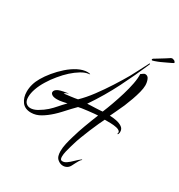

<svg xmlns="http://www.w3.org/2000/svg" viewBox="-264 -1045 1345 1439"><g transform="rotate(30 408.5 -325.5)"><path d="M496 228Q470 228 448 209Q435 198 430 180.5Q425 163 425 142Q425 111 433 75Q441 39 451.5 5Q462 -29 470 -55Q477 -76 489 -109Q501 -142 514 -175Q527 -208 536 -230Q530 -230 506.5 -228Q483 -226 454 -222.5Q425 -219 402 -215.5Q379 -212 374 -210Q358 -195 336 -171Q314 -147 290.5 -121.5Q267 -96 247 -78Q210 -44 170.5 -20.5Q131 3 89 3Q35 3 9 -32.5Q-17 -68 -17 -119Q-17 -184 20 -247Q40 -282 72 -321Q104 -360 143.5 -395Q183 -430 225.5 -451.5Q268 -473 307 -473Q313 -473 321.5 -471.5Q330 -470 330 -467L316 -465Q288 -461 255 -441Q187 -400 123 -322Q91 -284 67 -244Q42 -204 27.5 -163.5Q13 -123 13 -89Q13 -55 29 -39.5Q45 -24 68 -24Q94 -24 125 -41Q166 -65 192.5 -89Q219 -113 241 -139Q263 -165 292 -194L253 -186Q230 -181 208 -181Q179 -181 165 -190Q151 -199 151 -211Q151 -230 179 -244Q199 -252 221 -256Q243 -259 259 -263Q261 -263 261 -262Q261 -260 259 -260Q251 -259 241 -253Q231 -247 230 -244Q235 -245 250 -246.5Q265 -248 284 -250.5Q303 -253 320 -255.5Q337 -258 345 -260Q390 -303 435.5 -364Q481 -425 522.5 -490Q564 -555 595 -609Q598 -615 609 -635.5Q620 -656 633 -681Q646 -706 657 -727Q668 -748 672 -756Q675 -762 677 -762Q679 -762 679.5 -758.5Q680 -755 678 -752Q628 -635 566 -511.5Q504 -388 421 -266Q429 -267 449 -267.5Q469 -268 491 -269Q513 -270 530 -271Q547 -272 551 -273Q567 -311 585.5 -362.5Q604 -414 620.5 -468.5Q637 -523 646.5 -572.5Q656 -622 654 -657Q662 -662 671 -669Q679 -676 688 -676Q711 -676 720.5 -652Q730 -628 730 -602Q730 -577 721 -542Q712 -507 698.5 -469Q685 -431 670 -395Q653 -357 636 -321.5Q619 -286 613 -273Q640 -273 670 -267Q700 -261 720.5 -247Q741 -233 741 -208Q741 -204 741 -200.5Q741 -197 739 -192Q736 -182 732 -182Q730 -182 730 -187Q730 -189 731 -191.5Q732 -194 732 -197Q732 -201 729 -205Q720 -217 696.5 -222Q673 -227 645 -227.5Q617 -228 595 -228Q587 -213 571 -178Q555 -143 537.5 -101Q520 -59 505.5 -20.5Q491 18 485 40Q481 53 474 76.5Q467 100 461 125.5Q455 151 455 171Q455 197 468 200Q488 204 509 189.5Q530 175 551.5 153.5Q573 132 593 117Q603 112 596 121Q589 126 580.5 140Q572 154 565 168.5Q558 183 554 190Q545 209 529.5 218.5Q514 228 496 228ZM681 -790Q673 -790 675 -799Q676 -800 677 -802Q678 -804 680 -805Q695 -814 716 -827Q737 -840 756.5 -852Q776 -864 783 -869Q789 -874 796 -877Q803 -880 810 -878Q824 -875 829.5 -867.5Q835 -860 834 -857Q833 -855 816.5 -847Q800 -839 778.5 -829Q757 -819 740 -811Q734 -808 720.5 -803Q707 -798 695.5 -794Q684 -790 681 -790Z"/></g></svg>

Font: Birthstone Bounce
Style: Regular
Weight: 400
Designer: Robert E. Leuschke
Foundry: Rob Leuschke
Version: Version 1.010; ttfautohint (v1.8.3)